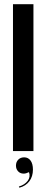

<svg xmlns="http://www.w3.org/2000/svg" viewBox="-20 -719 213 914"><path d="M41.8 0H139.2V-699H41.8ZM118 100.5Q126 123.2 111.8 142Q97.5 160.8 69.8 169L72.2 174.5Q87.2 170.8 99.4 162.8Q111.5 154.8 119.9 143.6Q128.2 132.5 132.5 118.5Q136.8 104.5 136.8 88.5Q136.8 60.8 125.5 45.4Q114.2 30 95 30Q77.5 30 66.8 41.1Q56 52.2 56 69.5Q56 85.5 66.1 96.5Q76.2 107.5 92.8 107.5Q99 107.5 104.9 105.6Q110.8 103.8 118 100.5Z"/></svg>

Font: Moniqa Black
Style: Regular
Weight: 900
Designer: Rajesh Rajput
Foundry: Rajesh Rajput
Version: Version 1.000